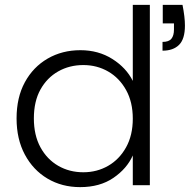

<svg xmlns="http://www.w3.org/2000/svg" viewBox="-20 -760 779 788"><path d="M729 -740Q739 -690 739 -655Q739 -600 715 -576Q691 -552 647 -552V-588Q673 -588 683.5 -601Q694 -614 694 -639V-664H648V-740ZM48 -274Q48 -360 82 -422.5Q116 -485 175.5 -519.5Q235 -554 310 -554Q384 -554 441 -518Q498 -482 525 -428V-740H595V0H525V-122Q501 -68 445.5 -30Q390 8 309 8Q234 8 175 -27Q116 -62 82 -125.5Q48 -189 48 -274ZM525 -273Q525 -341 497.5 -390.5Q470 -440 424 -466.5Q378 -493 322 -493Q265 -493 219 -467Q173 -441 146 -392.5Q119 -344 119 -274Q119 -205 146 -155.5Q173 -106 219 -79.5Q265 -53 322 -53Q378 -53 424 -79.5Q470 -106 497.5 -155.5Q525 -205 525 -273Z"/></svg>

Font: Poppins Light
Style: Regular
Weight: 300
Designer: Ninad Kale (Devanagari), Jonny Pinhorn (Latin)
Version: Version 5.002